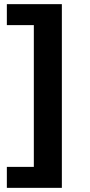

<svg xmlns="http://www.w3.org/2000/svg" viewBox="-20 -725 435 925"><path d="M13 180V79H143V-604H13V-705H278V180Z"/></svg>

Font: Nunito Sans 10pt SemiExpanded
Style: Bold
Weight: 700
Width: 6
Designer: Vernon Adams
Foundry: Vernon Adams
Version: Version 3.101;gftools[0.9.27]